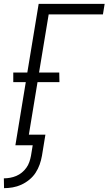

<svg xmlns="http://www.w3.org/2000/svg" viewBox="-37 -755 564 998"><path d="M-16 223 -17 172Q-1 172 15.5 169Q32 166 47.5 159.5Q63 153 76.5 142Q90 131 100 117Q110 103 115.5 87Q121 71 124 55L133 0H43L97 -328H32V-378H105L164 -735H507L498 -680H216L166 -378H271L272 -328H158L113 -55H199L181 55Q177 78 169 100.5Q161 123 148 143Q135 163 115.5 179Q96 195 74 205Q52 215 29 219Q6 223 -16 223Z"/></svg>

Font: Iosevka Term Curly Lt Obl
Style: Regular
Weight: 300
Italic angle: -9°
Designer: Belleve Invis
Foundry: Belleve Invis
Version: Version 32.3.0